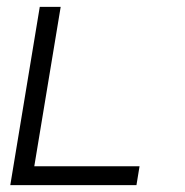

<svg xmlns="http://www.w3.org/2000/svg" viewBox="-20 -540 540 560"><path d="M10 0 96 -520H157L80 -55H387L378 0Z"/></svg>

Font: Iosevka Term Curly Light
Style: Italic
Weight: 300
Italic angle: -9°
Designer: Belleve Invis
Foundry: Belleve Invis
Version: Version 32.3.0